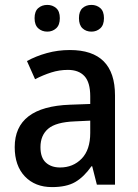

<svg xmlns="http://www.w3.org/2000/svg" viewBox="-20 -753 562 783"><path d="M265 -549Q449 -549 449 -364V0H375L356 -75H353Q322 -31 286.5 -10.5Q251 10 192 10Q123 10 81.5 -33.5Q40 -77 40 -153Q40 -318 266 -326L348 -329V-360Q348 -417 324.5 -442.5Q301 -468 257 -468Q222 -468 189 -457.5Q156 -447 123 -430L90 -504Q126 -524 171 -536.5Q216 -549 265 -549ZM285 -258Q208 -255 176.5 -228Q145 -201 145 -153Q145 -110 167 -90Q189 -70 225 -70Q278 -70 313 -106Q348 -142 348 -211V-261ZM121 -679Q121 -707 136 -720Q151 -733 173 -733Q194 -733 209 -720Q224 -707 224 -679Q224 -651 209 -637.5Q194 -624 173 -624Q151 -624 136 -637.5Q121 -651 121 -679ZM302 -679Q302 -707 316.5 -720Q331 -733 353 -733Q374 -733 389 -720Q404 -707 404 -679Q404 -651 389 -637.5Q374 -624 353 -624Q331 -624 316.5 -637.5Q302 -651 302 -679Z"/></svg>

Font: Noto Sans Gurmukhi SemiCondensed Medium
Style: Regular
Weight: 500
Width: 4
Designer: Jelle Bosma - Monotype Design Team
Foundry: Monotype Imaging Inc.
Version: Version 2.004; ttfautohint (v1.8.4.7-5d5b)